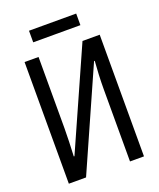

<svg xmlns="http://www.w3.org/2000/svg" viewBox="-157 -964 877 1059"><g transform="rotate(-20 281.5 -434.0)"><path d="M61 0V-714H143V-295Q143 -260 141.5 -217Q140 -174 138 -132H142L401 -714H502V0H420V-425Q420 -464 422 -508.5Q424 -553 427 -588H423L162 0ZM143 -800V-868H420V-800Z"/></g></svg>

Font: Noto Sans Mono SemiCondensed
Style: Regular
Weight: 400
Width: 4
Designer: Monotype Design Team
Foundry: Monotype Imaging Inc.
Version: Version 2.014